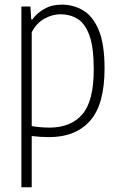

<svg xmlns="http://www.w3.org/2000/svg" viewBox="-20 -568 503 808"><path d="M70 220V-540.5H108L111.5 -486H116Q133.5 -511.5 165.5 -530Q197.5 -548.5 240 -548.5Q288.5 -548.5 329.5 -524.5Q370.5 -500.5 395.2 -442Q420 -383.5 420 -280Q420 -128.5 359.2 -59.8Q298.5 9 186.5 9Q169.5 9 150 7.8Q130.5 6.5 113.5 4.5V220ZM188.5 -31Q278 -31 326.2 -86.5Q374.5 -142 374.5 -275.5Q374.5 -370.5 355.8 -420.5Q337 -470.5 305.5 -489.2Q274 -508 235 -508Q200 -508 166.2 -489Q132.5 -470 113.5 -432V-37.5Q128 -34.5 149.2 -32.8Q170.5 -31 188.5 -31Z"/></svg>

Font: Encode Sans Cnd XLt
Style: Regular
Weight: 200
Width: 3
Designer: Multiple Designers
Foundry: Impallari Type
Version: Version 3.002; ttfautohint (v1.8.3) -l 8 -r 50 -G 200 -x 14 